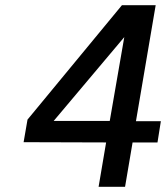

<svg xmlns="http://www.w3.org/2000/svg" viewBox="-20 -720 646 740"><path d="M389 -171 71 -172 86 -259 450 -700H580L504 -253H600L587 -171H491L462 0H360ZM403 -254 459 -577 187 -254Z"/></svg>

Font: Be Vietnam Medium
Style: Italic
Weight: 500
Italic angle: -9.444°
Designer: Gabriel Lam
Foundry: TypeRant
Version: Version 3.000